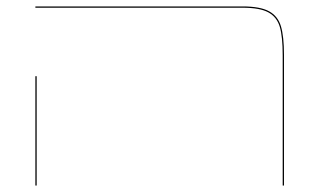

<svg xmlns="http://www.w3.org/2000/svg" viewBox="-20 -577 1003 597"><path d="M859 -405Q859 -463 850 -493.5Q841 -524 814.5 -538.5Q788 -553 734 -553H90V-557H734Q789 -557 816.5 -542Q844 -527 853.5 -495.5Q863 -464 863 -406V0H859ZM90 -340H94V0H90Z"/></svg>

Font: FiraGO Four
Style: Regular
Weight: 100
Designer: bBox Type
Foundry: bBox Type GmbH
Version: Version 1.001